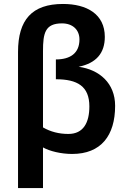

<svg xmlns="http://www.w3.org/2000/svg" viewBox="-20 -762 649 969"><path d="M377 -425C465 -443 509 -493.3 509 -576C509 -690.8 417.9 -742 298 -742C141.2 -742 71 -661.9 71 -500V187H197V-18C230.7 1.1 288.4 15 344 15C489.8 15 561 -77.6 561 -228C561 -341.8 482.2 -410.5 377 -425ZM293 -644C346.3 -644 381 -612.1 381 -563C381 -493 334 -462 262 -462V-362C370.8 -362 431 -326.7 431 -225C431 -143.4 401.1 -86 325 -86C277.7 -86 235 -97 197 -119V-504C197 -594.8 207.4 -644 293 -644Z"/></svg>

Font: Fog Sans
Style: Bold
Weight: 700
Foundry: Intel Corporation
Version: Version 1.00